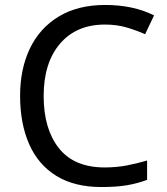

<svg xmlns="http://www.w3.org/2000/svg" viewBox="-20 -837 672 774"><path d="M403 -738Q288 -738 222 -661Q156 -584 156 -450Q156 -317 217.5 -239.5Q279 -162 402 -162Q449 -162 491 -170Q533 -178 573 -190V-112Q533 -97 490.5 -90Q448 -83 389 -83Q280 -83 207 -128Q134 -173 97.5 -256Q61 -339 61 -451Q61 -559 100.5 -641.5Q140 -724 217 -770.5Q294 -817 404 -817Q517 -817 601 -775L565 -699Q532 -714 491.5 -726Q451 -738 403 -738Z"/></svg>

Font: Noto Sans Telugu UI
Style: Regular
Weight: 400
Designer: Jelle Bosma - Monotype Design Team
Foundry: Monotype Imaging Inc.
Version: Version 2.005; ttfautohint (v1.8.4.7-5d5b)